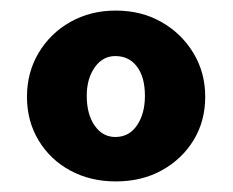

<svg xmlns="http://www.w3.org/2000/svg" viewBox="-20 -736 440 363"><path d="M199 -393Q151 -393 113 -413.5Q75 -434 53 -470.5Q31 -507 31 -553Q31 -599 53 -636Q75 -673 113 -694.5Q151 -716 199 -716Q247 -716 285 -694.5Q323 -673 345.5 -636Q368 -599 368 -553Q368 -507 346 -471Q324 -435 286 -414Q248 -393 199 -393ZM198 -477Q224 -477 239 -499Q254 -521 254 -555Q254 -590 239 -610Q224 -630 198 -630Q174 -630 159 -608.5Q144 -587 144 -555Q144 -520 159 -498.5Q174 -477 198 -477Z"/></svg>

Font: Lexend Deca
Style: Bold
Weight: 700
Designer: Bonnie Shaver-Troup, Thomas Jockin
Foundry: Lexend
Version: Version 1.008; ttfautohint (v1.8.4.7-5d5b)